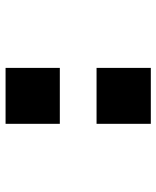

<svg xmlns="http://www.w3.org/2000/svg" viewBox="44 -606 562 690"><g transform="rotate(-90 325.0 -261.0)"><path d="M225 -522H426V-327H225ZM225 -195H426V0H225Z"/></g></svg>

Font: Azeret Mono Black
Style: Regular
Weight: 900
Designer: Martin Vácha
Foundry: Displaay
Version: Version 1.000; Glyphs 3.0.3, build 3074